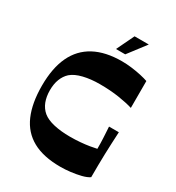

<svg xmlns="http://www.w3.org/2000/svg" viewBox="-208 -1001 1040 1137"><g transform="rotate(30 312.0 -432.5)"><path d="M380.1 12Q264 12 190 -28.8Q116 -69.6 81 -150.5Q46 -231.3 46 -350Q46 -470.4 84 -550.7Q122 -631 197.7 -671.5Q273.4 -712 385.1 -712Q418.1 -712 452.5 -707.6Q486.9 -703.3 517.4 -696.5Q547.9 -689.6 567.9 -682.6V-498.8Q530.2 -510.7 471.2 -519.9Q412.1 -529.1 339.6 -529.1Q277.6 -529.1 227.8 -516.9Q177.9 -504.8 149.6 -480.5Q125.7 -458.6 113.1 -426Q100.4 -393.5 100.4 -350Q100.4 -306.8 113.5 -272.6Q126.7 -238.5 153.6 -215.9Q181.2 -193.2 229.9 -182.1Q278.6 -170.9 340.3 -170.9Q378 -170.9 411.2 -173.8Q444.4 -176.6 471.9 -181.1Q499.4 -185.6 517.4 -189.9Q517.4 -209.2 517.1 -226.3Q516.7 -243.5 515.9 -260.6Q515.1 -277.8 513.9 -296.7Q512.7 -315.7 511.4 -338.5H578.5Q576.2 -294.2 574.5 -256.2Q572.9 -218.2 571.7 -182.3Q570.5 -146.4 570.2 -108.5Q569.8 -70.7 569.8 -26Q550.8 -13 518.2 -4.8Q485.5 3.3 449.1 7.7Q412.8 12 380.1 12ZM317.3 -756.9 375.1 -877.1H472.3L380.5 -756.9Z"/></g></svg>

Font: Ojuju ExtraLight
Style: Regular
Weight: 200
Designer: Chisaokwu Joboson, Mirko Velimirovic
Foundry: Udi Foundry
Version: Version 1.000